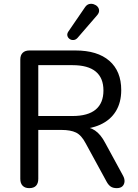

<svg xmlns="http://www.w3.org/2000/svg" viewBox="-20 -966 713 993"><path d="M131 7Q109 7 97 -5.5Q85 -18 85 -41V-658Q85 -681 97.5 -693Q110 -705 132 -705H370Q484 -705 545.5 -651.5Q607 -598 607 -500Q607 -436 579 -390.5Q551 -345 498 -321Q445 -297 370 -297L380 -311H402Q442 -311 471.5 -291Q501 -271 524 -227L616 -58Q625 -42 624 -27Q623 -12 613 -2.5Q603 7 584 7Q564 7 552 -1.5Q540 -10 531 -27L423 -225Q401 -267 373 -280.5Q345 -294 298 -294H178V-41Q178 -18 166.5 -5.5Q155 7 131 7ZM178 -366H355Q435 -366 475 -399.5Q515 -433 515 -498Q515 -563 475 -596Q435 -629 355 -629H178ZM381 -770Q372 -760 360.5 -759Q349 -758 340 -764.5Q331 -771 328.5 -781Q326 -791 333 -802L420 -929Q429 -942 441 -945Q453 -948 465 -944Q477 -940 484.5 -931.5Q492 -923 492.5 -911.5Q493 -900 483 -888Z"/></svg>

Font: Nunito Medium
Style: Regular
Weight: 500
Designer: Vernon Adams
Foundry: Vernon Adams
Version: Version 3.602